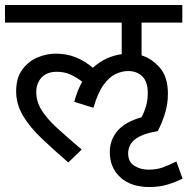

<svg xmlns="http://www.w3.org/2000/svg" viewBox="-20 -642 755 773"><path d="M422 -30Q422 -78 452.5 -114.5Q483 -151 550 -170Q561 -191 568 -215Q575 -239 575 -268Q575 -313 553 -334.5Q531 -356 496 -356Q471 -356 445.5 -344Q420 -332 397 -300.5Q374 -269 356 -208L279 -232Q291 -278 311 -313Q288 -331 263.5 -342Q239 -353 209 -353Q169 -353 147.5 -330Q126 -307 126 -271Q126 -233 147.5 -198.5Q169 -164 210 -126.5Q251 -89 309 -40L255 12Q197 -38 149 -83.5Q101 -129 73 -175.5Q45 -222 45 -275Q45 -328 69.5 -361.5Q94 -395 130.5 -410.5Q167 -426 204 -426Q248 -426 284.5 -411.5Q321 -397 354 -369Q402 -414 470 -424V-551H0V-622H714V-551H550V-419Q590 -407 623 -370Q656 -333 656 -264Q656 -223 644 -184.5Q632 -146 615 -114Q554 -104 525 -82Q496 -60 496 -24Q496 10 521 25.5Q546 41 577 41Q609 41 632.5 33Q656 25 690 8L715 77Q690 90 656.5 100.5Q623 111 582 111Q507 111 464.5 72Q422 33 422 -30Z"/></svg>

Font: Go Noto Current
Style: Regular
Weight: 400
Designer: Monotype Design Team
Foundry: Monotype Imaging Inc.
Version: Version 2.007; ttfautohint (v1.8) -l 8 -r 50 -G 200 -x 14 -D